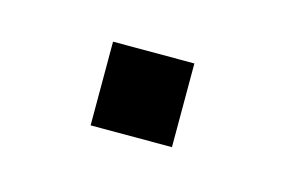

<svg xmlns="http://www.w3.org/2000/svg" viewBox="-32 -143 305 197"><g transform="rotate(15 120.5 -44.5)"><path d="M157.2 -88.9V0H70.8V-88.9Z"/></g></svg>

Font: Yantramanav
Style: Regular
Weight: 400
Version: Version 1.001;PS 1.0;hotconv 1.0.72;makeotf.lib2.5.5900; ttf